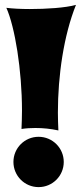

<svg xmlns="http://www.w3.org/2000/svg" viewBox="-20 -741 331 786"><path d="M291 -721C248 -709 170 -704 102 -704C64 -704 29 -706 6 -709C41 -631 70 -454 70 -288C70 -263 69 -237 68 -213C87 -216 106 -217 125 -217C156 -217 187 -214 219 -207C218 -231 217 -255 217 -280C217 -432 241 -596 291 -721ZM35 -78C35 -21 81 25 138 25C195 25 241 -21 241 -78C241 -135 195 -181 138 -181C81 -181 35 -135 35 -78Z"/></svg>

Font: Spicy Rice
Style: Regular
Weight: 400
Designer: Astigmatic (AOETI)
Foundry: Astigmatic (AOETI)
Version: Version 1.000